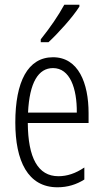

<svg xmlns="http://www.w3.org/2000/svg" viewBox="-20 -785 439 815"><path d="M317 -757V-765H253C226 -716 195 -671 153 -618V-606H186C226 -643 288 -711 317 -757ZM205 -542C98 -542 45 -438 45 -265C45 -102 98 10 224 10C267 10 305 -2 338 -23V-74C301 -49 265 -37 228 -37C141 -37 99 -115 98 -263H356V-305C356 -432 313 -542 205 -542ZM205 -496C277 -496 307 -410 306 -307H99C105 -435 143 -496 205 -496Z"/></svg>

Font: Noto Sans Armenian ExtraCondensed Light
Style: Regular
Weight: 300
Width: 2
Designer: Monotype Design Team
Foundry: Monotype Imaging Inc.
Version: Version 2.008